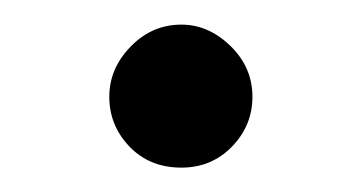

<svg xmlns="http://www.w3.org/2000/svg" viewBox="-20 -374 294 156"><path d="M127.4 -237.8Q101.6 -237.8 85.2 -254.9Q68.8 -272 68.8 -295.4Q68.8 -318.4 86.2 -336.2Q103.5 -354 127.4 -354Q149.4 -354 167.2 -336.7Q185.1 -319.3 185.1 -295.4Q185.1 -272 168.5 -254.9Q151.9 -237.8 127.4 -237.8Z"/></svg>

Font: Libertinage
Style: b
Weight: 400
Designer: OSP
Foundry: OSP
Version: Version 1.0; 2008; OFL relea